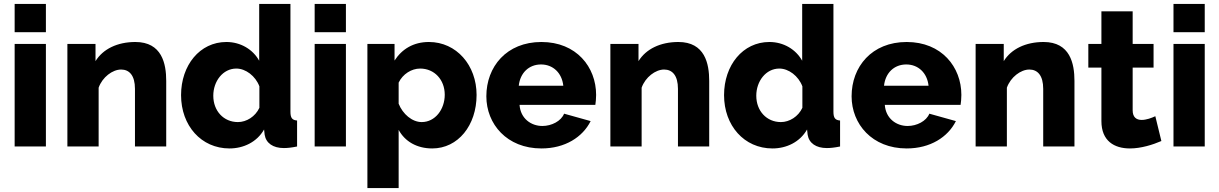

<svg xmlns="http://www.w3.org/2000/svg" viewBox="-20 -750 6243 983"><path d="M55 -585H215V-730H55ZM55 0H215V-525H55Z M831 0V-336C831 -424 809 -535 673 -535C581 -535 507 -499 469 -437V-525H325V0H485V-301C504 -355 556 -394 600 -394C642 -394 671 -364 671 -295V0Z M907 -263C907 -107 1010 10 1155 10C1226 10 1295 -22 1332 -87L1335 -60C1342 -17 1378 8 1433 8C1451 8 1472 6 1501 0V-133C1476 -135 1467 -146 1467 -178V-730H1307V-439C1275 -497 1212 -535 1139 -535C1003 -535 907 -416 907 -263ZM1308 -198C1287 -153 1242 -125 1198 -125C1125 -125 1072 -182 1072 -260C1072 -334 1121 -399 1190 -399C1238 -399 1288 -361 1308 -308Z M1591 -585H1751V-730H1591ZM1591 0H1751V-525H1591Z M2021 -85C2053 -26 2114 10 2193 10C2325 10 2420 -108 2420 -264C2420 -416 2317 -535 2176 -535C2097 -535 2038 -499 2000 -440V-525H1861V213H2021ZM2257 -265C2257 -190 2208 -125 2139 -125C2090 -125 2042 -166 2021 -219V-327C2042 -371 2087 -399 2131 -399C2204 -399 2257 -342 2257 -265Z M2752 10C2873 10 2963 -48 3004 -130L2868 -168C2853 -130 2804 -105 2757 -105C2699 -105 2645 -143 2640 -213H3028C3030 -226 3032 -245 3032 -264C3032 -407 2931 -535 2752 -535C2573 -535 2470 -408 2470 -257C2470 -115 2575 10 2752 10ZM2636 -311C2643 -377 2688 -420 2750 -420C2811 -420 2857 -377 2864 -311Z M3611 0V-336C3611 -424 3589 -535 3453 -535C3361 -535 3287 -499 3249 -437V-525H3105V0H3265V-301C3284 -355 3336 -394 3380 -394C3422 -394 3451 -364 3451 -295V0Z M3687 -263C3687 -107 3790 10 3935 10C4006 10 4075 -22 4112 -87L4115 -60C4122 -17 4158 8 4213 8C4231 8 4252 6 4281 0V-133C4256 -135 4247 -146 4247 -178V-730H4087V-439C4055 -497 3992 -535 3919 -535C3783 -535 3687 -416 3687 -263ZM4088 -198C4067 -153 4022 -125 3978 -125C3905 -125 3852 -182 3852 -260C3852 -334 3901 -399 3970 -399C4018 -399 4068 -361 4088 -308Z M4622 10C4743 10 4833 -48 4874 -130L4738 -168C4723 -130 4674 -105 4627 -105C4569 -105 4515 -143 4510 -213H4898C4900 -226 4902 -245 4902 -264C4902 -407 4801 -535 4622 -535C4443 -535 4340 -408 4340 -257C4340 -115 4445 10 4622 10ZM4506 -311C4513 -377 4558 -420 4620 -420C4681 -420 4727 -377 4734 -311Z M5481 0V-336C5481 -424 5459 -535 5323 -535C5231 -535 5157 -499 5119 -437V-525H4975V0H5135V-301C5154 -355 5206 -394 5250 -394C5292 -394 5321 -364 5321 -295V0Z M5926 -28 5895 -155C5876 -146 5849 -136 5825 -136C5798 -136 5779 -150 5779 -185V-404H5886V-525H5779V-692H5619V-525H5552V-404H5619V-130C5619 -28 5685 10 5765 10C5822 10 5882 -9 5926 -28Z M5988 -585H6148V-730H5988ZM5988 0H6148V-525H5988Z"/></svg>

Font: FIGSv2-sans-serif ExtraBold
Style: Regular
Weight: 800
Designer: Matt McInerney, Pablo Impallari, Rodrigo Fuenzalida,Mirko Velimirovic
Foundry: Matt McInerney, Pablo Impallari, Rodrigo Fuenzalida
Version: Version 4.021;hotconv 1.0.109;makeotfexe 2.5.65596